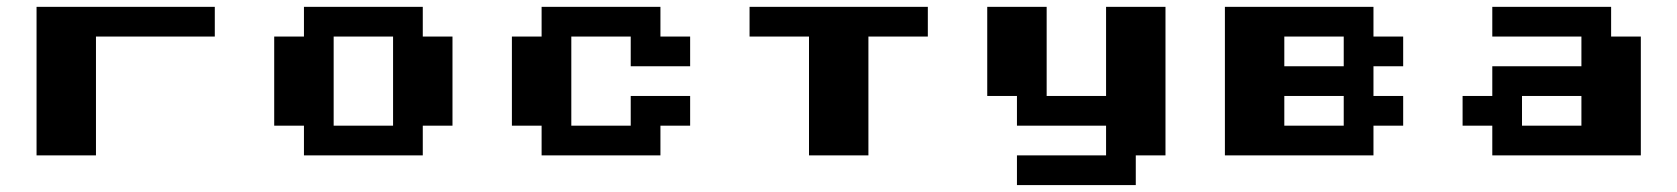

<svg xmlns="http://www.w3.org/2000/svg" viewBox="-20 -454 4901 561"><path d="M86.8 0V-434H607.6V-347.2H260.4V0Z M868.1 0V-86.8H781.2V-347.2H868.1V-434H1215.3V-347.2H1302.1V-86.8H1215.3V0ZM954.9 -86.8H1128.5V-347.2H954.9Z M1822.9 -173.6H1996.5V-86.8H1909.7V0H1562.5V-86.8H1475.7V-347.2H1562.5V-434H1909.7V-347.2H1996.5V-260.4H1822.9V-347.2H1649.3V-86.8H1822.9Z M2343.8 0V-347.2H2170.1V-434H2691V-347.2H2517.4V0Z M2951.4 0H3211.8V-86.8H2951.4V-173.6H2864.6V-434H3038.2V-173.6H3211.8V-434H3385.4V0H3298.6V86.8H2951.4Z M3559 0V-434H3993.1V-347.2H4079.9V-260.4H3993.1V-173.6H4079.9V-86.8H3993.1V0ZM3732.6 -260.4H3906.2V-347.2H3732.6ZM3732.6 -86.8H3906.2V-173.6H3732.6Z M4340.3 0V-86.8H4253.5V-173.6H4340.3V-260.4H4600.7V-347.2H4340.3V-434H4687.5V-347.2H4774.3V0ZM4427.1 -86.8H4600.7V-173.6H4427.1Z"/></svg>

Font: 8-bit Operator+ 8
Style: Bold
Weight: 700
Designer: GrandChaos9000
Version: Version 1.3.0 - August 1, 2014